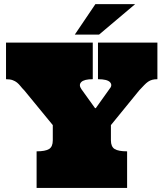

<svg xmlns="http://www.w3.org/2000/svg" viewBox="-20 -930 809 950"><path d="M100.1 -482.9Q88.9 -494.1 81.1 -504.2Q73.2 -514.2 64.2 -521.5Q55.2 -528.8 42.5 -533.4Q29.8 -538.1 9.8 -538.1V-719.2H439V-538.1Q396 -538.1 382.1 -523.9Q368.2 -509.8 382.8 -488.8L450.2 -395H454.1L521 -488.8Q538.1 -507.8 524.7 -522.9Q511.2 -538.1 464.8 -538.1V-719.2H758.8V-538.1Q744.1 -538.1 733.2 -535.2Q722.2 -532.2 712.6 -525.6Q703.1 -519 693.1 -508.5Q683.1 -498 668.9 -482.9L528.8 -311V-235.8Q528.8 -204.1 547.4 -192.6Q565.9 -181.2 608.9 -181.2V0H161.1V-181.2Q204.1 -181.2 222.7 -192.6Q241.2 -204.1 241.2 -235.8V-311ZM648.9 -909.7 470.2 -758.8H350.1L452.1 -909.7Z"/></svg>

Font: Ultra
Style: Regular
Weight: 400
Designer: Astigmatic (AOETI)
Foundry: Astigmatic (AOETI)
Version: Version 1.000